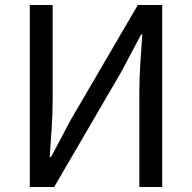

<svg xmlns="http://www.w3.org/2000/svg" viewBox="-20 -753 773 773"><path d="M100 0H198L469 -465L548 -614H553C548 -540 541 -462 541 -385V0H633V-733H535L264 -269L185 -120H180C185 -194 192 -276 192 -352V-733H100Z"/></svg>

Font: Noto Sans Japanese Regular
Style: Regular
Weight: 400
Designer: Ryoko NISHIZUKA (kana & ideographs); Paul D. Hunt (Latin, Greek & Cyrillic); Wenlong ZHANG (bopomofo); Sandoll Communica
Foundry: Adobe Systems Incorporated
Version: Version 1.000;PS 1;hotconv 1.0.78;makeotf.lib2.5.61930